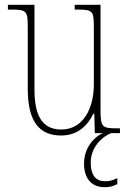

<svg xmlns="http://www.w3.org/2000/svg" viewBox="-20 -556 540 802"><path d="M235 10C304 10 345 -30 370 -81H374L376 0H410C375 14 331 60 331 127C331 195 367 226 417 226C438 226 452 222 470 213V188C449 198 437 201 418 201C384 201 359 180 359 123C359 59 406 15 444 0H481V-20H470C406 -20 400 -24 400 -99V-536H292V-516H300C371 -516 372 -511 372 -431V-203C372 -104 328 -15 236 -15C155 -15 124 -75 124 -182V-536H13V-516H24C91 -516 96 -511 96 -443V-184C96 -46 146 10 235 10Z"/></svg>

Font: Noto Serif Myanmar Condensed Thin
Style: Regular
Weight: 100
Width: 3
Designer: Ben Mitchell and the Monotype Design Team
Foundry: Monotype Imaging Inc.
Version: Version 2.106